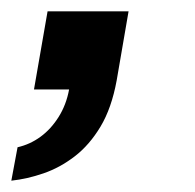

<svg xmlns="http://www.w3.org/2000/svg" viewBox="-30 -158 345 339"><path d="M-10 161 1 102Q23 97 41.5 83.5Q60 70 73.5 48.5Q87 27 92 0H30L54 -138H197L176 -16Q167 33 147.5 65.5Q128 98 102 118Q76 138 47 148Q18 158 -10 161Z"/></svg>

Font: Archivo Expanded Medium
Style: Italic
Weight: 500
Width: 7
Italic angle: -10°
Designer: Hector Gatti
Foundry: Omnibus-Type
Version: Version 2.001